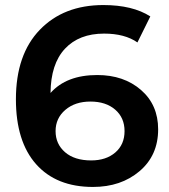

<svg xmlns="http://www.w3.org/2000/svg" viewBox="-20 -730 669 760"><path d="M348 10Q203 10 123 -80Q43 -170 43 -337Q43 -514 137.5 -612Q232 -710 389 -710Q505 -710 575 -665L524 -562Q474 -597 392 -597Q293 -597 237 -537Q181 -477 180 -362Q243 -433 365 -433Q470 -433 538 -374Q606 -315 606 -218Q606 -115 532.5 -52.5Q459 10 348 10ZM341 -95Q400 -95 436.5 -126.5Q473 -158 473 -211Q473 -264 436 -296Q399 -328 338 -328Q277 -328 238.5 -295Q200 -262 200 -211Q200 -160 237.5 -127.5Q275 -95 341 -95Z"/></svg>

Font: Belfius21
Style: Bold
Weight: 700
Designer: Montserrat's base design by Julieta Ulanovsky, modified by Coast SPRL for Belfius Bank NV.
Foundry: Montserrat's base design by Julieta Ulanovsky, modified by Coast SPRL for Belfius Bank NV.
Version: Version 2.000;FEAKit 1.0